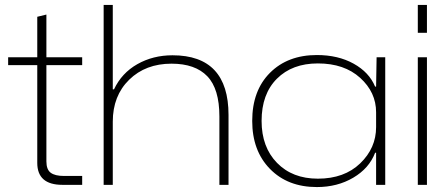

<svg xmlns="http://www.w3.org/2000/svg" viewBox="-20 -749 1815 778"><path d="M233 0Q131 0 131 -89V-485H13V-517H131V-681L168 -690V-517H313V-485H168V-95Q168 -62 185.5 -49Q203 -36 239 -36H313V0Z M400 0V-729H437V-387H442Q473 -453 536.5 -489Q600 -525 679 -525Q906 -525 906 -283V0H869V-277Q869 -389 820 -440Q771 -491 675 -491Q570 -491 503.5 -426Q437 -361 437 -256V0Z M1264 9Q1146 9 1074 -64.5Q1002 -138 1002 -259Q1002 -382 1074 -454Q1146 -526 1264 -526Q1350 -526 1413 -491Q1476 -456 1500 -398H1504L1506 -517H1541V0H1504V-130H1500Q1476 -67 1411.5 -29Q1347 9 1264 9ZM1268 -25Q1375 -25 1439.5 -87Q1504 -149 1504 -234V-294Q1504 -375 1439.5 -433.5Q1375 -492 1268 -492Q1164 -492 1102 -430Q1040 -368 1040 -259Q1040 -153 1102.5 -89Q1165 -25 1268 -25Z M1673 -616V-729H1710V-616ZM1673 0V-517H1710V0Z"/></svg>

Font: Mona Sans Expanded ExtraLight
Style: Regular
Weight: 200
Width: 7
Designer: Deni Anggara
Foundry: GitHub
Version: Version 1.001;gftools[0.9.33]